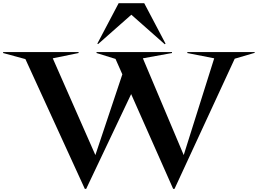

<svg xmlns="http://www.w3.org/2000/svg" viewBox="-120 -1208 1649 1228"><path d="M638.8 -1187.5H802.5L938.8 -928.8L933.8 -925L720 -1113.8L507.5 -926.2L502.5 -928.8ZM718.8 -606.2 431.2 0H422.5L42.5 -830L-100 -868.8V-875H382.5V-868.8L217.5 -835L490 -216.2L662.5 -732.5L618.8 -831.2L497.5 -868.8V-875H980V-868.8L793.8 -835L1055 -216.2L1250 -835L1077.5 -868.8L1078.8 -875H1508.8V-870L1381.2 -832.5L996.2 0H987.5Z"/></svg>

Font: Equateur
Style: Regular
Weight: 400
Designer: Ange Degheest & Eugénie Bidaut
Foundry: Velvetyne Type Foundry
Version: Version 1.000;FEAKit 1.0